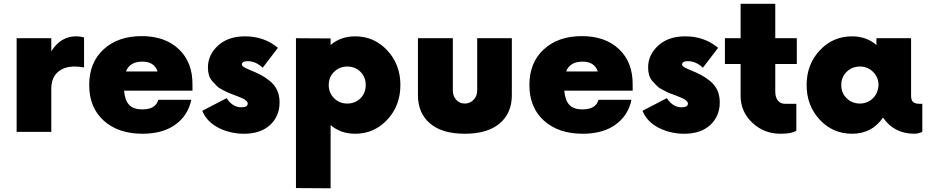

<svg xmlns="http://www.w3.org/2000/svg" viewBox="-20 -704 4965 1025"><path d="M386.2 -510Q410 -510 428.8 -503.8V-343.8Q403.8 -348.8 378.8 -348.8Q321.2 -348.8 287.5 -318.1Q253.8 -287.5 253.8 -230V0H68.8V-500H253.8V-430Q303.8 -510 386.2 -510Z M736.2 -511.2Q861.2 -511.2 935 -441.2Q1008.8 -371.2 1007.5 -251.2V-220H642.5Q646.2 -170 668.8 -145Q691.2 -120 740 -120Q811.2 -120 825 -171.2H1001.2Q983.8 -87.5 916.2 -38.8Q848.8 10 741.2 10Q611.2 10 533.8 -60Q456.2 -130 456.2 -250Q456.2 -370 533.1 -440.6Q610 -511.2 736.2 -511.2ZM740 -375Q672.5 -375 652.5 -322.5H821.2Q803.8 -375 740 -375Z M1282.5 10Q1208.8 10 1146.2 -21.9Q1083.8 -53.8 1060 -112.5L1190 -180Q1221.2 -131.2 1268.8 -131.2Q1302.5 -131.2 1302.5 -151.2Q1302.5 -170 1251.2 -188.8L1228.8 -197.5Q1207.5 -205 1199.4 -208.8Q1191.2 -212.5 1170 -223.1Q1148.8 -233.8 1138.8 -243.8Q1128.8 -253.8 1115 -268.8Q1101.2 -283.8 1095.6 -302.5Q1090 -321.2 1090 -343.8Q1090 -411.2 1143.8 -460.6Q1197.5 -510 1288.8 -510Q1390 -510 1463.8 -448.8L1382.5 -342.5Q1345 -377.5 1302.5 -377.5Q1271.2 -377.5 1271.2 -358.8Q1271.2 -347.5 1312.5 -331.2Q1346.2 -317.5 1369.4 -305.6Q1392.5 -293.8 1418.8 -273.1Q1445 -252.5 1458.8 -223.8Q1472.5 -195 1472.5 -157.5Q1472.5 -83.8 1421.9 -36.9Q1371.2 10 1282.5 10Z M1876.2 -510Q1977.5 -510 2047.5 -435Q2117.5 -360 2117.5 -250Q2117.5 -140 2047.5 -65Q1977.5 10 1876.2 10Q1798.8 10 1745 -36.2V301.2L1560 300V-500L1745 -498.8V-463.8Q1798.8 -510 1876.2 -510ZM1833.8 -151.2Q1876.2 -151.2 1904.4 -179.4Q1932.5 -207.5 1932.5 -250Q1932.5 -292.5 1904.4 -320.6Q1876.2 -348.8 1833.8 -348.8Q1792.5 -348.8 1763.8 -320.6Q1735 -292.5 1735 -250Q1735 -207.5 1763.8 -179.4Q1792.5 -151.2 1833.8 -151.2Z M2211.2 -196.2V-500H2397.5V-220Q2397.5 -191.2 2415.6 -171.2Q2433.8 -151.2 2461.2 -151.2Q2488.8 -151.2 2508.1 -171.2Q2527.5 -191.2 2527.5 -220V-500H2712.5V-196.2Q2712.5 -100 2647.5 -45Q2582.5 10 2461.2 10Q2340 10 2275.6 -45Q2211.2 -100 2211.2 -196.2Z M3086.2 -511.2Q3211.2 -511.2 3285 -441.2Q3358.8 -371.2 3357.5 -251.2V-220H2992.5Q2996.2 -170 3018.8 -145Q3041.2 -120 3090 -120Q3161.2 -120 3175 -171.2H3351.2Q3333.8 -87.5 3266.2 -38.8Q3198.8 10 3091.2 10Q2961.2 10 2883.8 -60Q2806.2 -130 2806.2 -250Q2806.2 -370 2883.1 -440.6Q2960 -511.2 3086.2 -511.2ZM3090 -375Q3022.5 -375 3002.5 -322.5H3171.2Q3153.8 -375 3090 -375Z M3632.5 10Q3558.8 10 3496.2 -21.9Q3433.8 -53.8 3410 -112.5L3540 -180Q3571.2 -131.2 3618.8 -131.2Q3652.5 -131.2 3652.5 -151.2Q3652.5 -170 3601.2 -188.8L3578.8 -197.5Q3557.5 -205 3549.4 -208.8Q3541.2 -212.5 3520 -223.1Q3498.8 -233.8 3488.8 -243.8Q3478.8 -253.8 3465 -268.8Q3451.2 -283.8 3445.6 -302.5Q3440 -321.2 3440 -343.8Q3440 -411.2 3493.8 -460.6Q3547.5 -510 3638.8 -510Q3740 -510 3813.8 -448.8L3732.5 -342.5Q3695 -377.5 3652.5 -377.5Q3621.2 -377.5 3621.2 -358.8Q3621.2 -347.5 3662.5 -331.2Q3696.2 -317.5 3719.4 -305.6Q3742.5 -293.8 3768.8 -273.1Q3795 -252.5 3808.8 -223.8Q3822.5 -195 3822.5 -157.5Q3822.5 -83.8 3771.9 -36.9Q3721.2 10 3632.5 10Z M4233.8 -362.5H4118.8V-215Q4118.8 -185 4132.5 -167.5Q4146.2 -150 4170 -150H4231.2V-6.2Q4207.5 10 4146.2 10Q4058.8 10 3996.2 -48.8Q3933.8 -107.5 3933.8 -192.5V-362.5H3850V-500H3933.8V-683.8H4118.8V-500H4233.8Z M4886.2 -150H4903.8V0Q4881.2 10 4861.2 10Q4753.8 10 4693.8 -76.2Q4635 10 4528.8 10Q4426.2 10 4356.2 -65Q4286.2 -140 4286.2 -250Q4286.2 -360 4356.2 -435Q4426.2 -510 4528.8 -510Q4605 -510 4658.8 -463.8V-500H4843.8V-193.8Q4843.8 -167.5 4855.6 -158.8Q4867.5 -150 4886.2 -150ZM4571.2 -151.2Q4601.2 -151.2 4625.6 -167.5Q4650 -183.8 4661.2 -210L4666.2 -225Q4670 -236.2 4670 -250Q4670 -291.2 4641.2 -320Q4612.5 -348.8 4571.2 -348.8Q4528.8 -348.8 4500 -320.6Q4471.2 -292.5 4471.2 -250Q4471.2 -207.5 4500 -179.4Q4528.8 -151.2 4571.2 -151.2Z"/></svg>

Font: Now Black
Style: Regular
Weight: 900
Designer: Alfredo Marco Pradil
Foundry: Alfredo Marco Pradil
Version: Version 1.002;PS 001.002;hotconv 1.0.88;makeotf.lib2.5.64775